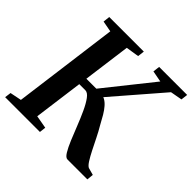

<svg xmlns="http://www.w3.org/2000/svg" viewBox="-185 -919 1095 1095"><g transform="rotate(45 363.0 -371.5)"><path d="M503.5 0Q489 0 473.5 -25.2Q458 -50.5 441.2 -90.8Q424.5 -131 407 -175.8Q389.5 -220.5 371 -260.5Q352.5 -300.5 333.8 -326Q315 -351.5 296 -351.5H211.5L218 -402H334.5L563.5 -689L495 -702L500 -743H726L721 -702L650 -689L361 -354.5L371 -400Q390 -400.5 406.2 -391.5Q422.5 -382.5 437.5 -365.2Q452.5 -348 467 -323.8Q481.5 -299.5 497 -270Q515.5 -239 533 -203.5Q550.5 -168 567 -135.5Q583.5 -103 598 -80.2Q612.5 -57.5 624.5 -52L668 -40L664 0ZM1 0 6 -38.5 75.5 -52.5 159.5 -689.5 93 -702 97.5 -743H376.5L371.5 -702L292.5 -689.5L207.5 -52.5L286 -38.5L281.5 0Z"/></g></svg>

Font: Merriweather 48pt SemiBold
Style: Italic
Weight: 600
Italic angle: -7.8°
Designer: Eben Sorkin
Foundry: Eben Sorkin
Version: Version 2.101